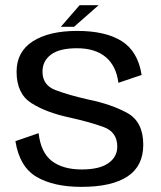

<svg xmlns="http://www.w3.org/2000/svg" viewBox="-20 -717 622 741"><path d="M294 4.2Q411.2 4.2 472 -35.9Q532.9 -76 532.9 -158.2Q532.9 -246.8 471.7 -280.7Q410.5 -314.6 320.2 -333Q243.4 -350.4 193.7 -369.5Q144 -388.5 144 -440.4Q144 -481.8 176.8 -506.3Q209.5 -530.8 276.9 -530.8Q347.1 -530.8 387.8 -496.9Q428.5 -463 437 -397.4L526.6 -427.8Q512.2 -519.2 449.4 -558.5Q386.6 -597.7 278.2 -597.7Q168.8 -597.7 106.4 -557.4Q44 -517.1 44 -440.2Q44 -355.6 100.8 -319.3Q157.5 -283 248 -263.6Q327.4 -246 380 -226.7Q432.6 -207.4 432.6 -151Q432.6 -111.6 398.3 -87.3Q363.9 -63 295.5 -63Q222.9 -63 180.2 -95.5Q137.6 -128.1 129 -203.1L39.5 -172.3Q55.2 -73.1 121.1 -34.4Q187 4.2 294 4.2ZM214.8 -613.6H265.8L360.5 -696.9H287.2Z"/></svg>

Font: Anybody Thin
Style: Regular
Weight: 100
Designer: Tyler Finck
Foundry: Etcetera Type Company
Version: Version 1.114;gftools[0.9.25]